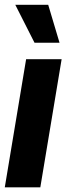

<svg xmlns="http://www.w3.org/2000/svg" viewBox="-22 -798 282 818"><path d="M-1.6 0 89.3 -545.9H240.6L149.8 0ZM125 -616 43.2 -777.5H183.4L231.6 -616Z"/></svg>

Font: Inter Tight
Style: Italic
Weight: 400
Italic angle: -9.39999°
Designer: Rasmus Andersson
Foundry: rsms
Version: Version 3.002